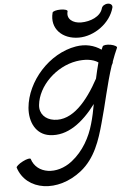

<svg xmlns="http://www.w3.org/2000/svg" viewBox="-96 -880 894 1301"><g transform="rotate(-5 350.5 -229.5)"><path d="M310 -800C282 -693 361 -616 473 -616C579 -616 690 -696 717 -800C720 -816 707 -828 688 -828C668 -828 649 -816 645 -800C630 -745 560 -717 497 -717C441 -717 397 -749 412 -800C414 -809 393 -816 365 -816C337 -816 312 -809 310 -800ZM628 -542C625 -535 622 -528 619 -521C572 -554 513 -569 447 -558C263 -527 107 -351 91 -172C83 -74 126 12 218 25C338 42 445 -40 534 -159C526 -115 517 -70 504 -26C479 63 431 152 351 215C244 299 108 278 76 175C74 167 49 172 22 186C-6 200 -26 218 -24 225C28 387 241 418 406 287C506 207 544 88 575 -25C611 -150 637 -287 678 -409C681 -414 683 -420 686 -425C687 -429 688 -433 688 -436C699 -467 711 -496 724 -525C728 -533 709 -544 683 -549C656 -554 632 -551 628 -542ZM256 -76C198 -84 158 -125 164 -184C177 -314 303 -435 441 -458C497 -467 552 -463 590 -437C580 -401 572 -365 564 -329C485 -183 381 -58 256 -76Z"/></g></svg>

Font: Nupuram Medium Oblique
Style: Regular
Weight: 500
Designer: Santhosh Thottingal (santhosh.thottingal@gmail.com)
Foundry: SMC
Version: Version 1.000